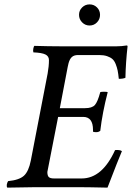

<svg xmlns="http://www.w3.org/2000/svg" viewBox="-20 -857 604 879"><path d="M253.9 -361.8H369.1Q401.4 -361.8 414.3 -376.2Q427.2 -390.6 439 -435.1Q442.9 -437 456.1 -437Q470.2 -437 473.1 -435.1Q448.7 -340.8 439 -257.8Q425.8 -248 405.8 -253.9V-262.2Q405.8 -321.8 360.8 -321.8H246.1L196.8 -69.8Q196.8 -52.7 203.4 -46.4Q210 -40 227.1 -40H354Q447.8 -40 506.8 -169.9Q529.3 -171.9 538.1 -165Q522.9 -129.9 472.2 2Q469.7 2 448.2 1.5Q426.8 1 397.5 0.5Q368.2 0 348.1 0H137.2Q99.1 0 13.2 2Q9.8 -3.4 11.2 -12.2Q12.7 -21 17.1 -27.8Q67.9 -32.7 89.6 -52.5Q111.3 -72.3 121.1 -122.1L198.2 -521Q204.1 -554.2 204.1 -582Q204.1 -599.6 187.7 -607.7Q171.4 -615.7 132.8 -617.2Q130.4 -625 132.6 -635Q134.8 -645 137.2 -647Q203.6 -645 255.9 -645H514.2Q537.1 -645 560.1 -648.9Q564 -648.9 564 -645Q555.7 -571.3 554.2 -501Q544.4 -496.1 523.9 -496.1Q521.5 -519.5 518.6 -534.2Q515.6 -548.8 509.5 -564Q503.4 -579.1 494.4 -586.9Q485.4 -594.7 470.2 -599.9Q455.1 -605 434.1 -605H336.9Q319.3 -605 309.3 -596.2Q299.3 -587.4 293.9 -567.9L290 -550.8ZM356 -754.6Q341.8 -769 341.8 -789.1Q341.8 -809.1 356 -823Q370.1 -836.9 390.1 -836.9Q410.2 -836.9 424.1 -823Q438 -809.1 438 -789.1Q438 -769 424.1 -754.6Q410.2 -740.2 390.1 -740.2Q370.1 -740.2 356 -754.6Z"/></svg>

Font: Common Serif News
Style: Italic
Weight: 450
Italic angle: -12°
Designer: Philipp H. Poll, Khaled Hosny
Foundry: Stefan Peev, Context Ltd.
Version: Version 1.026